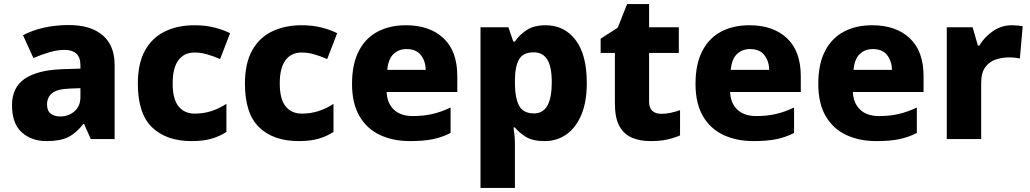

<svg xmlns="http://www.w3.org/2000/svg" viewBox="-20 -683 5059 943"><path d="M318 -560Q425 -560 484 -510Q543 -460 543 -364V0H426L393 -74H389Q354 -29 315 -9.5Q276 10 208 10Q135 10 87 -33Q39 -76 39 -166Q39 -253 100.5 -295.5Q162 -338 281 -343L375 -346V-362Q375 -402 354.5 -420Q334 -438 298 -438Q262 -438 223 -426.5Q184 -415 144 -398L93 -510Q138 -534 195 -547Q252 -560 318 -560ZM324 -248Q261 -246 236 -225.5Q211 -205 211 -170Q211 -139 229 -125Q247 -111 275 -111Q317 -111 346 -136.5Q375 -162 375 -206V-250Z M921 10Q797 10 727 -57.5Q657 -125 657 -272Q657 -372 692.5 -435.5Q728 -499 791 -529Q854 -559 935 -559Q989 -559 1032.5 -548Q1076 -537 1110 -520L1061 -393Q1026 -408 996 -416.5Q966 -425 935 -425Q884 -425 856 -387Q828 -349 828 -273Q828 -196 857 -160.5Q886 -125 936 -125Q980 -125 1018.5 -137.5Q1057 -150 1092 -173V-35Q1058 -13 1018 -1.5Q978 10 921 10Z M1447 10Q1323 10 1253 -57.5Q1183 -125 1183 -272Q1183 -372 1218.5 -435.5Q1254 -499 1317 -529Q1380 -559 1461 -559Q1515 -559 1558.5 -548Q1602 -537 1636 -520L1587 -393Q1552 -408 1522 -416.5Q1492 -425 1461 -425Q1410 -425 1382 -387Q1354 -349 1354 -273Q1354 -196 1383 -160.5Q1412 -125 1462 -125Q1506 -125 1544.5 -137.5Q1583 -150 1618 -173V-35Q1584 -13 1544 -1.5Q1504 10 1447 10Z M1974 -559Q2090 -559 2158 -495.5Q2226 -432 2226 -309V-231H1879Q1881 -177 1914 -145Q1947 -113 2008 -113Q2060 -113 2103.5 -123Q2147 -133 2193 -155V-30Q2152 -9 2106.5 0.5Q2061 10 1994 10Q1911 10 1846.5 -20Q1782 -50 1745.5 -112.5Q1709 -175 1709 -271Q1709 -368 1742 -432Q1775 -496 1834.5 -527.5Q1894 -559 1974 -559ZM1977 -442Q1938 -442 1912.5 -417.5Q1887 -393 1882 -340H2071Q2070 -383 2047 -412.5Q2024 -442 1977 -442Z M2660 -559Q2752 -559 2807 -486.5Q2862 -414 2862 -276Q2862 -182 2835 -118.5Q2808 -55 2761.5 -22.5Q2715 10 2655 10Q2596 10 2562.5 -11Q2529 -32 2509 -57H2502Q2505 -38 2507 -17Q2509 4 2509 28V240H2340V-549H2477L2501 -479H2509Q2530 -511 2566 -535Q2602 -559 2660 -559ZM2601 -426Q2550 -426 2530 -392.5Q2510 -359 2509 -292V-277Q2509 -204 2529 -165Q2549 -126 2603 -126Q2690 -126 2690 -278Q2690 -355 2668 -390.5Q2646 -426 2601 -426Z M3227 -124Q3252 -124 3274.5 -129Q3297 -134 3320 -142V-18Q3293 -6 3258 2Q3223 10 3175 10Q3124 10 3084.5 -6.5Q3045 -23 3022.5 -63Q3000 -103 3000 -176V-423H2930V-493L3014 -547L3060 -663H3168V-549H3314V-423H3168V-182Q3168 -153 3184 -138.5Q3200 -124 3227 -124Z M3661 -559Q3777 -559 3845 -495.5Q3913 -432 3913 -309V-231H3566Q3568 -177 3601 -145Q3634 -113 3695 -113Q3747 -113 3790.5 -123Q3834 -133 3880 -155V-30Q3839 -9 3793.5 0.5Q3748 10 3681 10Q3598 10 3533.5 -20Q3469 -50 3432.5 -112.5Q3396 -175 3396 -271Q3396 -368 3429 -432Q3462 -496 3521.5 -527.5Q3581 -559 3661 -559ZM3664 -442Q3625 -442 3599.5 -417.5Q3574 -393 3569 -340H3758Q3757 -383 3734 -412.5Q3711 -442 3664 -442Z M4264 -559Q4380 -559 4448 -495.5Q4516 -432 4516 -309V-231H4169Q4171 -177 4204 -145Q4237 -113 4298 -113Q4350 -113 4393.5 -123Q4437 -133 4483 -155V-30Q4442 -9 4396.5 0.5Q4351 10 4284 10Q4201 10 4136.5 -20Q4072 -50 4035.5 -112.5Q3999 -175 3999 -271Q3999 -368 4032 -432Q4065 -496 4124.5 -527.5Q4184 -559 4264 -559ZM4267 -442Q4228 -442 4202.5 -417.5Q4177 -393 4172 -340H4361Q4360 -383 4337 -412.5Q4314 -442 4267 -442Z M4949 -559Q4962 -559 4978 -557.5Q4994 -556 5003 -554L4989 -396Q4980 -398 4966 -399.5Q4952 -401 4935 -401Q4903 -401 4871.5 -391Q4840 -381 4819.5 -353.5Q4799 -326 4799 -275V0H4630V-549H4757L4783 -459H4790Q4814 -500 4856 -529.5Q4898 -559 4949 -559Z"/></svg>

Font: Noto Sans Bengali ExtraBold
Style: Regular
Weight: 800
Designer: Jelle Bosma - Monotype Design Team
Foundry: Monotype Imaging Inc.
Version: Version 2.003; ttfautohint (v1.8.4.7-5d5b)